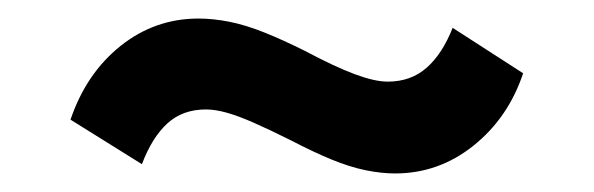

<svg xmlns="http://www.w3.org/2000/svg" viewBox="-20 -390 640 207"><path d="M406 -203Q391 -203 374 -206.5Q357 -210 337.5 -218Q318 -226 293 -239Q271 -250 254 -257.5Q237 -265 224.5 -268.5Q212 -272 202 -272Q177 -272 160.5 -257Q144 -242 133 -213L56 -261Q73 -311 110 -340.5Q147 -370 194 -370Q210 -370 227.5 -366.5Q245 -363 265 -355Q285 -347 309 -335Q341 -318 362.5 -310Q384 -302 398 -302Q423 -302 440 -317Q457 -332 468 -360L544 -311Q528 -263 490.5 -233Q453 -203 406 -203Z"/></svg>

Font: Nunito Sans 10pt ExtraBold
Style: Regular
Weight: 800
Designer: Vernon Adams
Foundry: Vernon Adams
Version: Version 3.101;gftools[0.9.27]